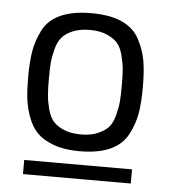

<svg xmlns="http://www.w3.org/2000/svg" viewBox="-43 -799 511 582"><g transform="rotate(5 212.5 -508.0)"><path d="M212 -391Q182 -391 160.5 -400Q139 -409 127.5 -422.5Q116 -436 110 -459Q104 -482 102.5 -501Q101 -520 101 -550Q101 -580 102.5 -599Q104 -618 110 -641Q116 -664 127.5 -677.5Q139 -691 160.5 -700Q182 -709 212 -709Q243 -709 264.5 -699.5Q286 -690 297 -677Q308 -664 314 -640.5Q320 -617 321.5 -598.5Q323 -580 323 -550Q323 -520 321.5 -501.5Q320 -483 314 -459.5Q308 -436 297 -423Q286 -410 264.5 -400.5Q243 -391 212 -391ZM212 -340Q269 -340 305.5 -356.5Q342 -373 359 -405.5Q376 -438 381.5 -470.5Q387 -503 387 -550Q387 -598 381.5 -630Q376 -662 359 -694.5Q342 -727 305.5 -743.5Q269 -760 212 -760Q156 -760 119 -743.5Q82 -727 65.5 -694.5Q49 -662 43.5 -629.5Q38 -597 38 -550Q38 -513 41 -486Q44 -459 54.5 -430Q65 -401 83 -382.5Q101 -364 133.5 -352Q166 -340 212 -340ZM48 -256H376V-299H48Z"/></g></svg>

Font: Glegoo
Style: Regular
Weight: 400
Version: Version 2.0.1; ttfautohint (v0.9) -r 48 -G 60